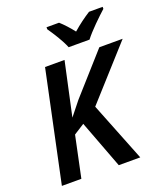

<svg xmlns="http://www.w3.org/2000/svg" viewBox="-165 -1052 1016 1167"><g transform="rotate(-20 342.5 -469.0)"><path d="M359 -778H494C527 -822 599 -891 637 -925V-938H549C511 -914 473 -886 434 -852C410 -883 379 -917 355 -938H274V-925C301 -886 340 -826 359 -778ZM32 0H158L214 -266L283 -310L400 0H539L387 -383L685 -714H534L305 -457L234 -368L309 -714H183Z"/></g></svg>

Font: Noto Sans SemiBold
Style: Italic
Weight: 600
Italic angle: -12°
Designer: Monotype Design Team
Foundry: Monotype Imaging Inc.
Version: Version 2.013